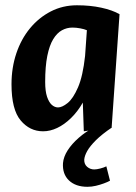

<svg xmlns="http://www.w3.org/2000/svg" viewBox="-20 -485 519 731"><path d="M144 14.9Q93.3 14.9 58.6 -26.6Q23.8 -68 23.8 -164Q23.8 -226.9 42.1 -281.6Q60.4 -336.2 94.1 -377.1Q127.9 -418.1 173.4 -441.5Q218.9 -464.9 272.9 -464.9Q323.8 -464.9 365.8 -455.7Q407.8 -446.6 435.1 -431L405.1 0L299.1 14.9L295.3 -94.4Q275.5 -59.9 250.1 -35.2Q224.7 -10.6 197.8 2.1Q170.9 14.9 144 14.9ZM200.9 -76Q216.6 -76 237.4 -92.7Q258.2 -109.3 276.9 -152.1Q295.5 -194.8 303.9 -271.9L310.8 -369.9Q301.1 -374.2 285.5 -377.1Q269.8 -380 255.8 -380Q234.5 -380 215.7 -369.7Q197 -359.4 182.6 -335.9Q168.3 -312.5 160.1 -272.3Q152 -232.2 152 -173Q152 -137.8 159.2 -116.4Q166.5 -95.1 177.5 -85.5Q188.6 -76 200.9 -76ZM313.1 226.2Q268.1 226.2 242.6 202Q217.2 177.8 219.8 136.1Q221.8 112.1 237.6 87.4Q253.4 62.8 279.5 39.9Q305.5 16.9 337.8 0H406.7Q368.4 25.8 345.4 48.6Q322.4 71.5 312 90.1Q301.7 108.7 300.7 123.1Q300.3 140.3 311.9 150.2Q323.5 160.1 338.9 160.1Q348.1 160.1 361.9 156.5Q375.7 152.9 384.9 148.3L398.8 203Q389.8 208 375.4 213.3Q361.1 218.6 345 222.4Q329 226.2 313.1 226.2Z"/></svg>

Font: Ancizar Sans Thin
Style: Italic
Weight: 100
Italic angle: -4°
Designer: Cesar Puertas, Viviana Monsalve, Julian Moncada, Julian Prieto, Jose Castro, Mariel Hernandez, Felipe Aragon, Sara Alarc
Version: Version 8.100